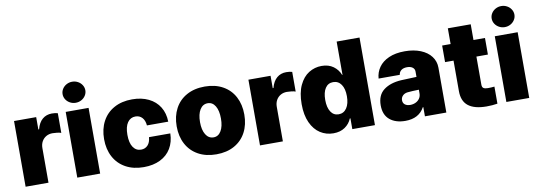

<svg xmlns="http://www.w3.org/2000/svg" viewBox="-58 -1137 4279 1526"><g transform="rotate(-10 2081.5 -374.0)"><path d="M49.8 -530.3H228.5V-430.7H234.4Q248.5 -484.4 279.8 -510.7Q311 -537.1 355.5 -537.1Q381.3 -537.1 403.3 -531.2V-372.1Q390.6 -377 370.6 -379.4Q350.6 -381.8 334 -381.8Q305.2 -381.8 282.7 -368.9Q260.3 -356 247.3 -332.8Q234.4 -309.6 234.4 -279.3V0H49.8Z M466.8 -530.3H651.4V0H466.8ZM466.8 -672.9Q466.8 -695.8 479.2 -715.3Q491.7 -734.9 512.7 -746.3Q533.7 -757.8 558.6 -757.8Q583.5 -757.8 604.5 -746.3Q625.5 -734.9 637.9 -715.3Q650.4 -695.8 650.4 -672.9Q650.4 -649.9 637.9 -630.4Q625.5 -610.8 604.5 -599.4Q583.5 -587.9 558.6 -587.9Q533.7 -587.9 512.7 -599.4Q491.7 -610.8 479.2 -630.4Q466.8 -649.9 466.8 -672.9Z M729.5 -263.7Q729.5 -345.2 762.5 -407Q795.4 -468.8 857.2 -502.9Q918.9 -537.1 1002.9 -537.1Q1078.6 -537.1 1135.5 -509.5Q1192.4 -481.9 1223.6 -431.2Q1254.9 -380.4 1255.9 -312.5H1084Q1080.6 -353.5 1059.6 -376Q1038.6 -398.4 1005.9 -398.4Q965.3 -398.4 941.7 -364.5Q918 -330.6 918 -265.6Q918 -199.7 941.7 -165.3Q965.3 -130.9 1005.9 -130.9Q1038.6 -130.9 1059.6 -153.3Q1080.6 -175.8 1084 -217.8H1255.9Q1254.4 -148.9 1223.6 -97.4Q1192.9 -45.9 1136.2 -18.1Q1079.6 9.8 1002.9 9.8Q918.9 9.8 857.2 -24.4Q795.4 -58.6 762.5 -120.4Q729.5 -182.1 729.5 -263.7Z M1315.4 -263.7Q1315.4 -345.2 1348.4 -407Q1381.3 -468.8 1443.1 -502.9Q1504.9 -537.1 1588.9 -537.1Q1672.9 -537.1 1734.4 -502.9Q1795.9 -468.8 1828.6 -407Q1861.3 -345.2 1861.3 -263.7Q1861.3 -182.1 1828.6 -120.4Q1795.9 -58.6 1734.4 -24.4Q1672.9 9.8 1588.9 9.8Q1504.9 9.8 1443.1 -24.4Q1381.3 -58.6 1348.4 -120.4Q1315.4 -182.1 1315.4 -263.7ZM1672.9 -264.6Q1672.9 -328.6 1650.6 -365.5Q1628.4 -402.3 1589.8 -402.3Q1549.8 -402.3 1526.9 -365.5Q1503.9 -328.6 1503.9 -264.6Q1503.9 -201.2 1526.9 -164.1Q1549.8 -127 1589.8 -127Q1628.4 -127 1650.6 -164.1Q1672.9 -201.2 1672.9 -264.6Z M1941.4 -530.3H2120.1V-430.7H2126Q2140.1 -484.4 2171.4 -510.7Q2202.6 -537.1 2247.1 -537.1Q2272.9 -537.1 2294.9 -531.2V-372.1Q2282.2 -377 2262.2 -379.4Q2242.2 -381.8 2225.6 -381.8Q2196.8 -381.8 2174.3 -368.9Q2151.9 -356 2138.9 -332.8Q2126 -309.6 2126 -279.3V0H1941.4Z M2324.2 -264.6Q2324.2 -356 2353 -417.2Q2381.8 -478.5 2429.2 -507.8Q2476.6 -537.1 2532.2 -537.1Q2588.9 -537.1 2627 -509.3Q2665 -481.4 2681.6 -438.5H2684.6V-707H2869.1V0H2686.5V-86.9H2681.6Q2664.6 -44.9 2626.7 -19Q2588.9 6.8 2534.2 6.8Q2475.6 6.8 2428 -23.7Q2380.4 -54.2 2352.3 -115.5Q2324.2 -176.8 2324.2 -264.6ZM2689.5 -265.6Q2689.5 -325.7 2665.8 -360.1Q2642.1 -394.5 2600.6 -394.5Q2559.6 -394.5 2537.1 -360.4Q2514.6 -326.2 2514.6 -265.6Q2514.6 -204.6 2537.4 -169.7Q2560.1 -134.8 2600.6 -134.8Q2642.1 -134.8 2665.8 -169.9Q2689.5 -205.1 2689.5 -265.6Z M3136.7 -315.4 3260.7 -320.3V-363.3Q3260.7 -384.8 3244.1 -397Q3227.5 -409.2 3200.2 -409.2Q3171.4 -409.2 3153.8 -396.5Q3136.2 -383.8 3132.8 -359.4H2961.9Q2965.3 -409.2 2993.4 -449.5Q3021.5 -489.7 3074.7 -513.4Q3127.9 -537.1 3203.1 -537.1Q3275.9 -537.1 3330.8 -514.9Q3385.7 -492.7 3415.5 -452.9Q3445.3 -413.1 3445.3 -362.3V0H3272.5V-74.2H3268.6Q3223.6 8.8 3114.3 8.8Q3035.2 8.8 2988.3 -30.5Q2941.4 -69.8 2941.4 -146.5Q2941.4 -229 2994.6 -269.5Q3047.9 -310.1 3136.7 -315.4ZM3173.8 -109.4Q3197.3 -109.4 3217.5 -118.9Q3237.8 -128.4 3250 -146.5Q3262.2 -164.6 3261.7 -188.5V-216.8Q3203.6 -215.3 3169.9 -211.9Q3145 -209 3130.1 -193.8Q3115.2 -178.7 3115.2 -157.2Q3115.2 -134.3 3131.3 -121.8Q3147.5 -109.4 3173.8 -109.4Z M3850.6 -396.5H3757.8V-169.9Q3757.8 -149.4 3769 -141.6Q3780.3 -133.8 3804.7 -133.8Q3832.5 -133.8 3857.4 -136.7V1Q3816.4 7.8 3769.5 7.8Q3671.4 7.8 3622.1 -31Q3572.8 -69.8 3573.2 -151.4V-396.5H3504.9V-530.3H3573.2V-657.2H3757.8V-530.3H3850.6Z M3929.7 -530.3H4114.3V0H3929.7ZM3929.7 -672.9Q3929.7 -695.8 3942.1 -715.3Q3954.6 -734.9 3975.6 -746.3Q3996.6 -757.8 4021.5 -757.8Q4046.4 -757.8 4067.4 -746.3Q4088.4 -734.9 4100.8 -715.3Q4113.3 -695.8 4113.3 -672.9Q4113.3 -649.9 4100.8 -630.4Q4088.4 -610.8 4067.4 -599.4Q4046.4 -587.9 4021.5 -587.9Q3996.6 -587.9 3975.6 -599.4Q3954.6 -610.8 3942.1 -630.4Q3929.7 -649.9 3929.7 -672.9Z"/></g></svg>

Font: Pretendard GOV Black
Style: Regular
Weight: 900
Designer: Base glyphs from Inter by Rasmus Andersson; Hangeul glyphs from Noto Sans CJK(Source Han Sans) by Jang Soo-young and Kan
Foundry: Kil Hyung-jin
Version: Version 1.309